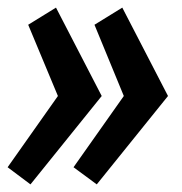

<svg xmlns="http://www.w3.org/2000/svg" viewBox="-21 -494 477 504"><path d="M227 -429 300 -474 420 -242 233 -10 172 -55 304 -242ZM53 -429 126 -474 246 -242 59 -10 -1 -55 131 -242Z"/></svg>

Font: Andada
Style: Bold Italic
Weight: 700
Italic angle: -8.29999°
Designer: Carolina Giovagnoli
Foundry: Carolina Giovagnoli
Version: Version 1.003